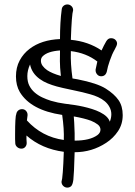

<svg xmlns="http://www.w3.org/2000/svg" viewBox="-20 -770 609 864"><path d="M410.2 -457 418 -493.2Q368.2 -531.7 298.8 -540V-535.2Q296.9 -484.9 306.2 -417L329.1 -413.1Q417.5 -395.5 455.8 -371.3Q494.1 -347.2 513.2 -319.8Q532.2 -292.5 532.2 -252Q532.2 -211.4 511.2 -179.9Q490.2 -148.4 458 -127.4Q393.6 -85 315.9 -85Q313 16.1 310.1 38.8Q307.1 61.5 300 67.9Q293 74.2 282.7 74.2Q272.5 74.2 264.6 66.7Q256.8 59.1 256.8 47.9Q263.2 29.3 267.1 -86.9Q167.5 -100.1 99.1 -160.2V-143.6Q99.1 -135.7 100.1 -127.9V-126Q100.1 -116.2 93.5 -108.6Q86.9 -101.1 76.4 -101.1Q65.9 -101.1 57.9 -107.7Q49.8 -114.3 48.8 -124Q47.9 -133.8 47.9 -143.6V-164.1Q47.9 -245.1 53.2 -255.9Q54.2 -265.6 61.3 -272.2Q68.4 -278.8 79.3 -278.8Q90.3 -278.8 97.2 -271Q104 -263.2 104 -253.9V-251L101.1 -228Q168 -154.3 267.1 -140.1V-141.1Q269 -188.5 259.8 -252.9Q118.7 -273.9 69.3 -355.5Q51.8 -385.3 51.8 -426Q51.8 -466.8 68.6 -498Q85.4 -529.3 113.3 -550.3Q166.5 -590.8 250 -594.2Q250 -671.4 257.8 -728Q258.8 -737.8 266.1 -743.9Q273.4 -750 283.4 -750Q293.5 -750 301.3 -742.7Q309.1 -735.4 309.1 -724.1Q302.7 -705.6 298.8 -590.8Q377 -583.5 437 -543Q441.4 -553.7 447.3 -564.5Q453.1 -575.2 458 -584Q466.3 -598.1 479.2 -598.1Q492.2 -598.1 499.5 -590.6Q506.8 -583 506.8 -574.2Q506.8 -565.4 495.6 -546.1Q484.4 -526.9 474.1 -497.1Q463.9 -467.3 461.9 -453.6Q457.5 -426.8 435.1 -426.8Q424.3 -426.8 417.2 -435.1Q410.2 -443.4 410.2 -453.1ZM474.1 -222.2Q481 -239.3 481 -256.1Q481 -272.9 472.9 -288.1Q464.8 -303.2 451.7 -314.2Q438.5 -325.2 421.4 -333Q404.3 -340.8 386.2 -345.7Q356.4 -354.5 306.6 -364.7Q256.8 -375 235.6 -380.9Q214.4 -386.7 194.6 -394.8Q174.8 -402.8 158.7 -414.6Q123 -440.4 115.2 -480Q103 -453.6 103 -427.7Q103 -401.9 112.1 -384.3Q121.1 -366.7 136 -353.8Q150.9 -340.8 169.9 -331.8Q189 -322.8 209.5 -316.4Q241.7 -307.1 270.8 -303.5Q299.8 -299.8 317.6 -297.1Q335.4 -294.4 355 -290Q374.5 -285.6 394 -279.5Q413.6 -273.4 430.2 -265.1Q466.8 -246.6 474.1 -222.2ZM312 -246.1Q314 -227.5 315.9 -170.4V-137.2Q384.3 -137.2 418.5 -162.1Q432.1 -172.4 432.1 -186.3Q432.1 -200.2 419.9 -209.7Q407.7 -219.2 389.6 -226.6Q359.4 -237.8 312 -246.1ZM253.9 -428.2Q249.5 -468.8 249.5 -495.4Q249.5 -522 250 -537.1V-543Q194.3 -539.1 171.9 -516.6Q164.1 -508.8 164.1 -496.6Q164.1 -484.4 171.9 -473.6Q179.7 -462.9 192.4 -454.1Q213.4 -439.9 253.9 -428.2Z"/></svg>

Font: Ribeye Marrow
Style: Regular
Weight: 400
Designer: Astigmatic (AOETI)
Foundry: Astigmatic (AOETI)
Version: Version 1.000